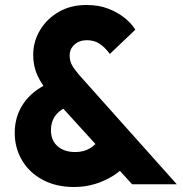

<svg xmlns="http://www.w3.org/2000/svg" viewBox="-20 -738 731 769"><path d="M509 0 185 -356Q147 -398 130 -435.5Q113 -473 113 -518Q113 -572 140.5 -617.5Q168 -663 215.5 -690.5Q263 -718 326 -718Q375 -718 413 -703.5Q451 -689 479 -666.5Q507 -644 522 -619L420 -522Q400 -549 378.5 -563Q357 -577 328 -577Q298 -577 278.5 -559.5Q259 -542 259 -516Q259 -494 268.5 -477Q278 -460 296 -439L688 0ZM277 11Q205 11 151.5 -17.5Q98 -46 68.5 -95.5Q39 -145 39 -206Q39 -272 74 -323.5Q109 -375 179 -407L244 -308Q214 -294 199 -271Q184 -248 184 -216Q184 -190 195.5 -170.5Q207 -151 229 -140Q251 -129 281 -129Q315 -129 339.5 -143.5Q364 -158 381 -184L484 -78Q467 -56 435.5 -35.5Q404 -15 363.5 -2Q323 11 277 11Z"/></svg>

Font: Outfit-Bold
Style: Bold
Weight: 700
Designer: Rodrigo Fuenzalida
Foundry: fragTYPE
Version: Version 1.000